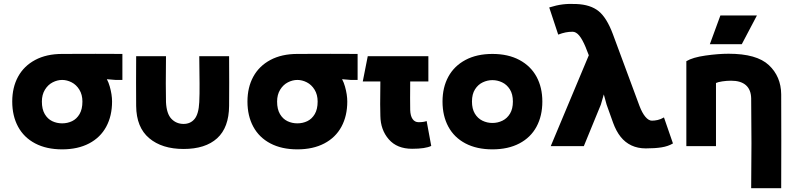

<svg xmlns="http://www.w3.org/2000/svg" viewBox="-20 -764 4155 1004"><path d="M199 -233Q199 -193 214 -167.5Q229 -142 253 -130.5Q277 -119 305 -119Q333 -119 357 -130.5Q381 -142 396 -167.5Q411 -193 411 -233Q411 -269 395 -295Q379 -321 354.5 -333.5Q330 -346 305 -346Q280 -346 255.5 -333.5Q231 -321 215 -295Q199 -269 199 -233ZM305 -482Q496 -483 620 -482V-346H585L489 -354L467 -375Q497 -397 519.5 -375.5Q542 -354 554 -311.5Q566 -269 566 -233Q566 -158 535.5 -101.5Q505 -45 446 -14Q387 17 305 17Q223 17 164 -14Q105 -45 74.5 -101.5Q44 -158 44 -233Q44 -307 74.5 -363Q105 -419 164 -450.5Q223 -482 305 -482Z M848 -230Q851 -169 876.5 -142.5Q902 -116 940 -116Q976 -116 997.5 -142Q1019 -168 1022 -230Q1024 -271 1023.5 -327.5Q1023 -384 1022 -470H1178Q1179 -324 1178 -210Q1177 -97 1115.5 -41Q1054 15 940 15Q827 15 760 -41.5Q693 -98 692 -210Q691 -324 692 -470H848Q847 -384 847 -327.5Q847 -271 848 -230Z M1429 -233Q1429 -193 1444 -167.5Q1459 -142 1483 -130.5Q1507 -119 1535 -119Q1563 -119 1587 -130.5Q1611 -142 1626 -167.5Q1641 -193 1641 -233Q1641 -269 1625 -295Q1609 -321 1584.5 -333.5Q1560 -346 1535 -346Q1510 -346 1485.5 -333.5Q1461 -321 1445 -295Q1429 -269 1429 -233ZM1535 -482Q1726 -483 1850 -482V-346H1815L1719 -354L1697 -375Q1727 -397 1749.5 -375.5Q1772 -354 1784 -311.5Q1796 -269 1796 -233Q1796 -158 1765.5 -101.5Q1735 -45 1676 -14Q1617 17 1535 17Q1453 17 1394 -14Q1335 -45 1304.5 -101.5Q1274 -158 1274 -233Q1274 -307 1304.5 -363Q1335 -419 1394 -450.5Q1453 -482 1535 -482Z M1969 -158 1968 -219Q1968 -259 1968.5 -279Q1969 -299 1969 -338H1877L1903 -470H2220V-338H2125Q2124 -239 2125 -189Q2126 -158 2137.5 -141.5Q2149 -125 2169 -125Q2195 -125 2211 -131L2235 -1Q2205 14 2135 14Q2056 14 2013 -35.5Q1970 -85 1969 -158Z M2448 -233Q2448 -195 2463 -170Q2478 -145 2502.5 -133Q2527 -121 2555 -121Q2583 -121 2607.5 -133Q2632 -145 2647 -170Q2662 -195 2662 -233Q2662 -272 2646 -297Q2630 -322 2605.5 -333.5Q2581 -345 2555 -345Q2529 -345 2504.5 -333.5Q2480 -322 2464 -297Q2448 -272 2448 -233ZM2294 -233Q2294 -307 2324.5 -363Q2355 -419 2414 -450.5Q2473 -482 2555 -482Q2637 -482 2696 -450.5Q2755 -419 2785.5 -363Q2816 -307 2816 -233Q2816 -158 2785.5 -101.5Q2755 -45 2696 -14Q2637 17 2555 17Q2473 17 2414 -14Q2355 -45 2324.5 -101.5Q2294 -158 2294 -233Z M3186 -122 3152 -217 3117 -345H3159L3122 -217L3033 0H2860L3059 -475L3044 -513L3043 -516Q3025 -559 3008.5 -578.5Q2992 -598 2974 -598Q2955 -598 2937.5 -594.5Q2920 -591 2899 -583L2852 -725Q2890 -737 2922.5 -741Q2955 -745 2994 -743Q3068 -740 3110.5 -705.5Q3153 -671 3185 -585L3324 -210Q3338 -173 3355 -153Q3372 -133 3389 -133Q3403 -133 3419 -136.5Q3435 -140 3452 -150L3499 -14Q3474 1 3439.5 6.5Q3405 12 3357 12Q3315 12 3282 -3.5Q3249 -19 3225.5 -48.5Q3202 -78 3186 -122Z M3569 0V-444Q3602 -464 3669 -473.5Q3736 -483 3790 -483Q3937 -483 4000.5 -423.5Q4064 -364 4065 -271Q4066 -26 4065 220H3908Q3911 -15 3908 -250Q3907 -295 3880.5 -318.5Q3854 -342 3803 -342Q3780 -342 3757 -338.5Q3734 -335 3724 -330V0ZM3938 -683 3859 -533H3692L3747 -683Z"/></svg>

Font: Kreadon
Style: Regular
Weight: 400
Designer: kohakuno
Foundry: StudioGnu
Version: Version 1.000;Glyphs 3.1.2 (3151)